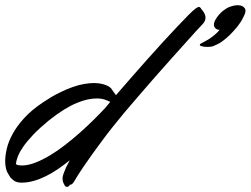

<svg xmlns="http://www.w3.org/2000/svg" viewBox="-78 -706 962 737"><path d="M702.1 -662.1Q710.9 -649.4 710.9 -638.2Q710.9 -624 698.2 -611.8Q693.8 -607.9 677 -589.1Q660.2 -570.3 635 -542.5Q609.9 -514.6 578.9 -480Q547.9 -445.3 515.9 -408.9Q483.9 -372.6 453.4 -336.9Q422.9 -301.3 397.9 -272Q376 -245.6 354 -218Q332 -190.4 312.3 -163.6Q292.5 -136.7 274.9 -112.3Q257.3 -87.9 243.9 -68.1Q230.5 -48.3 221.7 -34.4Q212.9 -20.5 210 -15.1Q205.1 -6.3 201.7 -2.7Q198.2 1 196 2Q193.8 2.9 192.1 2.9Q190.4 2.9 189 4.9Q185.5 11.2 179.2 11.2Q171.9 11.2 168.9 2.9Q162.1 -7.8 162.1 -20Q162.1 -29.3 166 -39.6Q169.9 -49.8 175.8 -64Q181.2 -74.7 189.9 -90.8Q167 -72.3 143.6 -56.4Q120.1 -40.5 96.7 -29.1Q73.2 -17.6 50 -11.2Q26.9 -4.9 4.9 -4.9Q-3.4 -4.9 -12 -6.8Q-20.5 -8.8 -27.8 -15.1Q-32.7 -19 -36.6 -23.4Q-40.5 -27.8 -43 -33.2Q-52.2 -45.9 -55.2 -60.1Q-56.6 -65.4 -57.4 -72.5Q-58.1 -79.6 -58.1 -87.9Q-58.1 -108.4 -52 -135Q-45.9 -161.6 -29.8 -191.4Q-13.7 -221.2 14.6 -252.4Q43 -283.7 86.9 -313Q119.6 -335 147.9 -349.1Q176.3 -363.3 200.7 -371.8Q225.1 -380.4 245.6 -383.8Q266.1 -387.2 282.2 -387.2Q297.4 -387.2 309.3 -384.8Q321.3 -382.3 329.6 -378.9Q337.9 -375.5 342.8 -371.8Q347.7 -368.2 349.1 -366.2Q353 -359.4 357.7 -353.3Q362.3 -347.2 367.2 -340.8Q395.5 -373.5 426.8 -409.4Q458 -445.3 489.3 -480.2Q520.5 -515.1 550 -547.4Q579.6 -579.6 603.8 -605.2Q627.9 -630.9 645.3 -648.2Q662.6 -665.5 669.9 -670.9Q679.7 -679.2 686 -679.2Q689.9 -679.2 692.9 -674.3Q695.8 -669.4 702.1 -662.1ZM108.9 -243.2Q73.2 -213.9 49.8 -189.2Q26.4 -164.6 12 -144Q-2.4 -123.5 -9 -106.7Q-15.6 -89.8 -17.1 -76.2Q-12.7 -72.8 -6.8 -71.8Q-1 -70.8 5.9 -70.8Q29.3 -70.8 56.6 -81.3Q84 -91.8 113 -109.1Q142.1 -126.5 171.4 -149.2Q200.7 -171.9 228.5 -196.5Q256.3 -221.2 281.2 -245.8Q306.2 -270.5 326.2 -292L345.2 -314.9Q336.9 -319.3 324 -323.7Q311 -328.1 293 -328.1Q277.3 -328.1 258.5 -324.2Q239.7 -320.3 216.8 -310.8Q193.8 -301.3 167 -284.7Q140.1 -268.1 108.9 -243.2ZM857.9 -644Q852.5 -631.8 846.4 -622.3Q840.3 -612.8 833.5 -604.2Q826.7 -595.7 819.1 -587.6Q811.5 -579.6 803.2 -570.8Q788.1 -556.6 774.2 -546.6Q760.3 -536.6 740.2 -528.8Q736.3 -527.3 730.5 -526.6Q724.6 -525.9 719.2 -525.9Q706.5 -525.9 697.8 -528.1Q689 -530.3 689 -532.7Q689 -534.2 689.5 -535.9Q689.9 -537.6 693.8 -539.1Q720.2 -552.2 737.8 -565.7Q755.4 -579.1 765.1 -591.8Q758.8 -591.3 754.6 -593.5Q750.5 -595.7 747.8 -598.9Q745.1 -602.1 744.1 -605.2Q743.2 -608.4 743.2 -610.8Q743.2 -619.6 748.8 -629.9Q754.4 -640.1 762.7 -649.7Q771 -659.2 780.8 -666.5Q790.5 -673.8 798.8 -677.7Q805.7 -680.7 815.2 -683.3Q824.7 -686 833 -686Q848.6 -686 856.4 -679.7Q864.3 -673.3 864.3 -666Q864.3 -661.1 863 -656.2Q861.8 -651.4 857.9 -644Z"/></svg>

Font: Oregano
Style: Italic
Weight: 400
Italic angle: -12°
Designer: Astigmatic (AOETI)
Foundry: Astigmatic (AOETI)
Version: Version 1.000